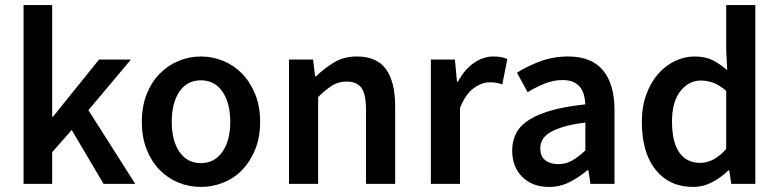

<svg xmlns="http://www.w3.org/2000/svg" viewBox="-20 -726 3075 758"><path d="M73 0V-706H186V-265H189L371 -491H497L329 -291L514 0H389L263 -213L186 -125V0Z M773 12Q727 12 685 -5Q643 -22 610.5 -55Q578 -88 559 -136Q540 -184 540 -245Q540 -306 559 -354Q578 -402 610.5 -435Q643 -468 685 -485.5Q727 -503 773 -503Q819 -503 861.5 -485.5Q904 -468 936 -435Q968 -402 987.5 -354Q1007 -306 1007 -245Q1007 -184 987.5 -136Q968 -88 936 -55Q904 -22 861.5 -5Q819 12 773 12ZM773 -82Q827 -82 858 -126.5Q889 -171 889 -245Q889 -320 858 -364.5Q827 -409 773 -409Q719 -409 688.5 -364.5Q658 -320 658 -245Q658 -171 688.5 -126.5Q719 -82 773 -82Z M1121 0V-491H1216L1224 -425H1228Q1261 -457 1299.5 -480Q1338 -503 1389 -503Q1468 -503 1504 -452.5Q1540 -402 1540 -308V0H1425V-293Q1425 -354 1407 -379Q1389 -404 1348 -404Q1316 -404 1291.5 -388.5Q1267 -373 1236 -343V0Z M1681 0V-491H1776L1784 -404H1788Q1814 -452 1851 -477.5Q1888 -503 1927 -503Q1962 -503 1983 -493L1963 -393Q1950 -397 1939 -399Q1928 -401 1912 -401Q1883 -401 1851 -378.5Q1819 -356 1796 -300V0Z M2147 12Q2082 12 2042 -27.5Q2002 -67 2002 -132Q2002 -171 2018.5 -201.5Q2035 -232 2070.5 -254Q2106 -276 2160.5 -291Q2215 -306 2291 -314Q2290 -333 2285.5 -350.5Q2281 -368 2270.5 -381.5Q2260 -395 2243 -402.5Q2226 -410 2201 -410Q2165 -410 2130.5 -396Q2096 -382 2063 -362L2021 -439Q2062 -465 2113 -484Q2164 -503 2223 -503Q2315 -503 2360.5 -448.5Q2406 -394 2406 -291V0H2311L2303 -54H2299Q2266 -26 2228.5 -7Q2191 12 2147 12ZM2184 -78Q2214 -78 2238.5 -92Q2263 -106 2291 -132V-242Q2241 -236 2207 -226Q2173 -216 2152 -203.5Q2131 -191 2122 -175Q2113 -159 2113 -141Q2113 -108 2133 -93Q2153 -78 2184 -78Z M2716 12Q2623 12 2568.5 -55.5Q2514 -123 2514 -245Q2514 -305 2531.5 -353Q2549 -401 2578 -434Q2607 -467 2644.5 -485Q2682 -503 2722 -503Q2764 -503 2793 -488.5Q2822 -474 2851 -449L2847 -528V-706H2962V0H2867L2859 -53H2855Q2828 -26 2792 -7Q2756 12 2716 12ZM2744 -83Q2799 -83 2847 -138V-367Q2821 -390 2796.5 -399Q2772 -408 2747 -408Q2699 -408 2666 -366Q2633 -324 2633 -246Q2633 -166 2661.5 -124.5Q2690 -83 2744 -83Z"/></svg>

Font: Processing Sans Pro Semibold
Style: Regular
Weight: 600
Designer: Paul D. Hunt
Foundry: Adobe Systems Incorporated
Version: Version 2.020;PS 2.000;hotconv 1.0.86;makeotf.lib2.5.63406